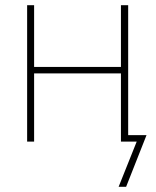

<svg xmlns="http://www.w3.org/2000/svg" viewBox="-20 -548 602 743"><path d="M85 0V-528H112V-289H448V-528H476V-25H547L468 175H439L509 0H448V-264H112V0Z"/></svg>

Font: Noto Sans Display Thin
Style: Regular
Weight: 250
Designer: Monotype Design Team
Foundry: Monotype Imaging Inc.
Version: Version 1.900